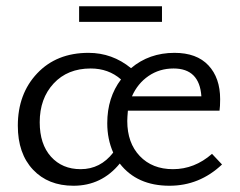

<svg xmlns="http://www.w3.org/2000/svg" viewBox="-20 -589 766 614"><path d="M498 -569V-519H233V-569ZM658 -97 690 -63Q618 5 522 5Q418 5 363 -66Q305 5 215 5Q134 5 85.5 -46.5Q37 -98 37 -187Q37 -289 99 -354.5Q161 -420 263 -420Q339 -420 399 -371Q457 -420 538 -420Q609 -420 646.5 -380Q684 -340 684 -272Q684 -248 682 -235H389Q387 -213 387 -202Q387 -132 427 -90Q467 -48 533 -48Q602 -48 658 -97ZM238 -48Q301 -48 342 -101Q323 -144 323 -195Q323 -277 367 -335Q327 -370 270 -370Q196 -370 151.5 -322Q107 -274 107 -198Q107 -128 143 -88Q179 -48 238 -48ZM535 -370Q490 -370 455 -346Q420 -322 402 -281H624Q618 -370 535 -370Z"/></svg>

Font: EauTestInfant
Style: Regular
Weight: 400
Designer: Christian Thalmann (Catharsis Fonts)
Version: Version 0.001;PS 000.001;hotconv 1.0.88;makeotf.lib2.5.64775